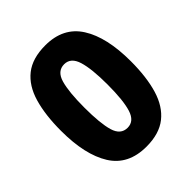

<svg xmlns="http://www.w3.org/2000/svg" viewBox="-203 -850 985 985"><g transform="rotate(-45 289.0 -357.5)"><path d="M542 -357Q542 -242 517.5 -160Q493 -78 437.5 -34Q382 10 289 10Q157 10 96.5 -87Q36 -184 36 -357Q36 -472 60 -554.5Q84 -637 139.5 -681Q195 -725 289 -725Q419 -725 480.5 -628Q542 -531 542 -357ZM205 -357Q205 -242 222 -184.5Q239 -127 289 -127Q337 -127 355 -184.5Q373 -242 373 -357Q373 -471 355 -529.5Q337 -588 289 -588Q239 -588 222 -529.5Q205 -471 205 -357Z"/></g></svg>

Font: Noto Sans Gujarati ExtraBold
Style: Regular
Weight: 800
Designer: Jelle Bosma - Monotype Design Team, Universal Thirst
Foundry: Monotype Imaging Inc.
Version: Version 2.106; ttfautohint (v1.8.4.7-5d5b)